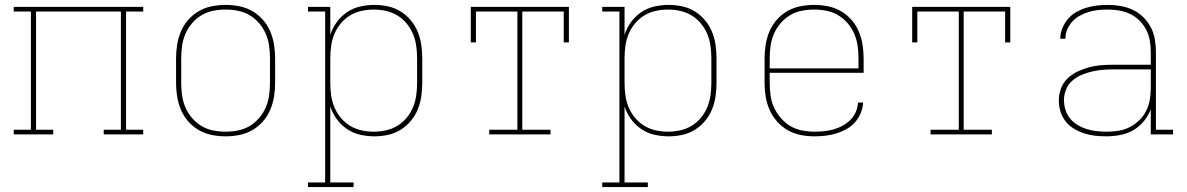

<svg xmlns="http://www.w3.org/2000/svg" viewBox="-20 -548 4840 783"><path d="M197 0H36V-19H106V-501H36V-520H564V-501H494V-19H564V0H403V-19H473V-501H127V-19H197Z M900 8Q872 8 844 2.5Q816 -3 791.5 -17Q767 -31 748 -52.5Q729 -74 718 -100Q707 -126 702.5 -154Q698 -182 698 -210V-310Q698 -338 702.5 -366Q707 -394 718 -420Q729 -446 748 -467.5Q767 -489 791.5 -503Q816 -517 844 -522.5Q872 -528 900 -528Q928 -528 956 -522.5Q984 -517 1008.5 -503Q1033 -489 1052 -467.5Q1071 -446 1082 -420Q1093 -394 1097.5 -366Q1102 -338 1102 -310V-210Q1102 -182 1097.5 -154Q1093 -126 1082 -100Q1071 -74 1052 -52.5Q1033 -31 1008.5 -17Q984 -3 956 2.5Q928 8 900 8ZM900 -11Q926 -11 951 -16Q976 -21 998 -34Q1020 -47 1037 -67Q1054 -87 1064 -110.5Q1074 -134 1077.5 -159Q1081 -184 1081 -210V-310Q1081 -336 1077.5 -361Q1074 -386 1064 -409.5Q1054 -433 1037 -453Q1020 -473 998 -486Q976 -499 951 -504Q926 -509 900 -509Q874 -509 849 -504Q824 -499 802 -486Q780 -473 763 -453Q746 -433 736 -409.5Q726 -386 722.5 -361Q719 -336 719 -310V-210Q719 -184 722.5 -159Q726 -134 736 -110.5Q746 -87 763 -67Q780 -47 802 -34Q824 -21 849 -16Q874 -11 900 -11Z M1422 215H1236V196H1306V-501H1236V-520H1327V-406Q1336 -434 1353.5 -458Q1371 -482 1395.5 -498.5Q1420 -515 1449 -521.5Q1478 -528 1507 -528Q1535 -528 1562.5 -522Q1590 -516 1613.5 -501.5Q1637 -487 1655 -465.5Q1673 -444 1683.5 -418.5Q1694 -393 1698 -365.5Q1702 -338 1702 -310V-210Q1702 -182 1698 -154.5Q1694 -127 1683.5 -101.5Q1673 -76 1655 -54.5Q1637 -33 1613.5 -18.5Q1590 -4 1562.5 2Q1535 8 1507 8Q1478 8 1449 1.5Q1420 -5 1395.5 -21.5Q1371 -38 1353.5 -62Q1336 -86 1327 -114V196H1422ZM1504 -11Q1529 -11 1554 -16.5Q1579 -22 1600.5 -35Q1622 -48 1638.5 -68Q1655 -88 1664.5 -111Q1674 -134 1677.5 -159.5Q1681 -185 1681 -210V-310Q1681 -335 1677.5 -360.5Q1674 -386 1664.5 -409Q1655 -432 1638.5 -452Q1622 -472 1600.5 -485Q1579 -498 1554 -503.5Q1529 -509 1504 -509Q1479 -509 1454 -503.5Q1429 -498 1407.5 -485Q1386 -472 1369.5 -452Q1353 -432 1343.5 -409Q1334 -386 1330.5 -360.5Q1327 -335 1327 -310V-210Q1327 -185 1330.5 -159.5Q1334 -134 1343.5 -111Q1353 -88 1369.5 -68Q1386 -48 1407.5 -35Q1429 -22 1454 -16.5Q1479 -11 1504 -11Z M1975 0V-19H2090V-501H1921V-375H1900V-520H2300V-375H2279V-501H2110V-19H2225V0Z M2622 215H2436V196H2506V-501H2436V-520H2527V-406Q2536 -434 2553.5 -458Q2571 -482 2595.5 -498.5Q2620 -515 2649 -521.5Q2678 -528 2707 -528Q2735 -528 2762.5 -522Q2790 -516 2813.5 -501.5Q2837 -487 2855 -465.5Q2873 -444 2883.5 -418.5Q2894 -393 2898 -365.5Q2902 -338 2902 -310V-210Q2902 -182 2898 -154.5Q2894 -127 2883.5 -101.5Q2873 -76 2855 -54.5Q2837 -33 2813.5 -18.5Q2790 -4 2762.5 2Q2735 8 2707 8Q2678 8 2649 1.5Q2620 -5 2595.5 -21.5Q2571 -38 2553.5 -62Q2536 -86 2527 -114V196H2622ZM2704 -11Q2729 -11 2754 -16.5Q2779 -22 2800.5 -35Q2822 -48 2838.5 -68Q2855 -88 2864.5 -111Q2874 -134 2877.5 -159.5Q2881 -185 2881 -210V-310Q2881 -335 2877.5 -360.5Q2874 -386 2864.5 -409Q2855 -432 2838.5 -452Q2822 -472 2800.5 -485Q2779 -498 2754 -503.5Q2729 -509 2704 -509Q2679 -509 2654 -503.5Q2629 -498 2607.5 -485Q2586 -472 2569.5 -452Q2553 -432 2543.5 -409Q2534 -386 2530.5 -360.5Q2527 -335 2527 -310V-210Q2527 -185 2530.5 -159.5Q2534 -134 2543.5 -111Q2553 -88 2569.5 -68Q2586 -48 2607.5 -35Q2629 -22 2654 -16.5Q2679 -11 2704 -11Z M3301 8Q3273 8 3245 2.5Q3217 -3 3192.5 -17Q3168 -31 3149 -52.5Q3130 -74 3118.5 -100Q3107 -126 3102.5 -154Q3098 -182 3098 -210V-310Q3098 -338 3102.5 -366Q3107 -394 3118 -420Q3129 -446 3148 -467.5Q3167 -489 3191.5 -503Q3216 -517 3244 -522.5Q3272 -528 3300 -528Q3328 -528 3356 -522.5Q3384 -517 3408.5 -503Q3433 -489 3452 -467.5Q3471 -446 3482 -420Q3493 -394 3497.5 -366Q3502 -338 3502 -310V-251H3119V-210Q3119 -184 3122.5 -158.5Q3126 -133 3136.5 -110Q3147 -87 3164 -67Q3181 -47 3203 -34Q3225 -21 3250.5 -16Q3276 -11 3301 -11Q3321 -11 3341 -13Q3361 -15 3380 -20.5Q3399 -26 3416.5 -35.5Q3434 -45 3448 -59Q3462 -73 3470 -91.5Q3478 -110 3479 -130H3500Q3499 -108 3490 -86.5Q3481 -65 3466 -48.5Q3451 -32 3431 -21Q3411 -10 3389.5 -3.5Q3368 3 3346 5.5Q3324 8 3301 8ZM3119 -269H3481V-310Q3481 -336 3477.5 -361Q3474 -386 3464 -409.5Q3454 -433 3437 -453Q3420 -473 3398 -486Q3376 -499 3351 -504Q3326 -509 3300 -509Q3274 -509 3249 -504Q3224 -499 3202 -486Q3180 -473 3163 -453Q3146 -433 3136 -409.5Q3126 -386 3122.5 -361Q3119 -336 3119 -310Z M3775 0V-19H3890V-501H3721V-375H3700V-520H4100V-375H4079V-501H3910V-19H4025V0Z M4492 8Q4469 8 4446 5.5Q4423 3 4401.5 -4Q4380 -11 4360 -23Q4340 -35 4326 -52.5Q4312 -70 4305 -92.5Q4298 -115 4298 -138Q4298 -163 4306.5 -186.5Q4315 -210 4333 -227.5Q4351 -245 4374 -256Q4397 -267 4421 -273.5Q4445 -280 4469.5 -282Q4494 -284 4519 -284H4673V-336Q4673 -359 4669 -382.5Q4665 -406 4654.5 -426.5Q4644 -447 4627 -464Q4610 -481 4589 -491Q4568 -501 4544.5 -505Q4521 -509 4498 -509Q4478 -509 4458.5 -507Q4439 -505 4420.5 -499.5Q4402 -494 4384.5 -484.5Q4367 -475 4353.5 -460.5Q4340 -446 4332.5 -428Q4325 -410 4325 -390H4304Q4304 -412 4312.5 -433Q4321 -454 4335.5 -471Q4350 -488 4369.5 -499Q4389 -510 4410.5 -516.5Q4432 -523 4454 -525.5Q4476 -528 4498 -528Q4524 -528 4550 -523.5Q4576 -519 4599.5 -508Q4623 -497 4642 -478.5Q4661 -460 4673 -437Q4685 -414 4689.5 -388Q4694 -362 4694 -336V-19H4764V0H4673V-102Q4663 -76 4644.5 -53.5Q4626 -31 4601.5 -17Q4577 -3 4548.5 2.5Q4520 8 4492 8ZM4495 -11Q4519 -11 4543 -15Q4567 -19 4588 -30Q4609 -41 4626.5 -58Q4644 -75 4654.5 -96.5Q4665 -118 4669 -141.5Q4673 -165 4673 -189V-265H4519Q4497 -265 4475 -263Q4453 -261 4431.5 -256Q4410 -251 4389.5 -242Q4369 -233 4352.5 -218.5Q4336 -204 4327.5 -183Q4319 -162 4319 -140Q4319 -119 4325.5 -99Q4332 -79 4345 -63.5Q4358 -48 4376 -37.5Q4394 -27 4414 -21Q4434 -15 4454.5 -13Q4475 -11 4495 -11Z"/></svg>

Font: Iosevka HT Thin Extended
Style: Regular
Weight: 100
Width: 7
Monospace: yes
Designer: Belleve Invis
Foundry: Belleve Invis
Version: Version 32.3.0; ttfautohint (v1.8.4)